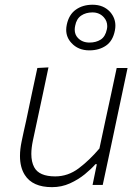

<svg xmlns="http://www.w3.org/2000/svg" viewBox="-20 -782 592 812"><path d="M200 9.5Q117.5 9.5 85 -42Q64.5 -74 64.5 -122.5Q64.5 -150.5 71.5 -184Q76 -205.5 80.2 -225Q84.5 -244.5 90.5 -271Q103.5 -334 114.8 -386.5Q126 -439 138 -494.5L185 -497Q173 -441 162 -388Q150.5 -334.5 137.5 -273.5L119 -187Q112.5 -156 112.5 -131Q112.5 -97.5 124.5 -75Q145 -36 213.5 -36Q267.5 -36 313 -70.2Q358.5 -104.5 400.5 -154L426 -273.5Q439 -333.5 450.5 -386.5Q461.5 -439 473.5 -494.5H519.5Q507.5 -439 496.5 -386Q485.5 -333 472 -270.5L461.5 -220.5Q448 -159 437.5 -107.5Q426.5 -56 414.5 0H371.5L389.5 -87.5H383.5Q366.5 -68 338.8 -45.2Q311 -22.5 275.8 -6.5Q240.5 9.5 200 9.5ZM358 -569Q310.5 -569 282 -600.5Q260 -624 260 -656Q260 -666.5 262.5 -678Q271.5 -720.5 300.8 -741.2Q330 -762 371.5 -762Q419 -762 447 -730Q468 -705 468 -673.5Q468 -664 466 -653.5Q457.5 -609 428.2 -589Q399 -569 358 -569ZM358.5 -602Q386 -602 405.8 -614.5Q425.5 -627 432 -658Q433.5 -665 433.5 -671.5Q433.5 -693 419 -709Q400.5 -729.5 371 -729.5Q343 -729.5 323.2 -716Q303.5 -702.5 298 -673.5Q296 -664.5 296 -656.5Q296 -635.5 309.5 -621.5Q328 -602 358.5 -602Z"/></svg>

Font: Heraclito ExtraLight
Style: Italic
Weight: 200
Italic angle: -12°
Designer: Kostas Bartsokas (font) & Cristiano Sobral (main changes)
Foundry: Kostas Bartsokas (font) & Cristiano Sobral (main changes)
Version: Version 1.00;July 8, 2020;FontCreator 13.0.0.2655 64-bit